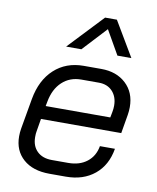

<svg xmlns="http://www.w3.org/2000/svg" viewBox="-84 -807 720 881"><g transform="rotate(10 276.0 -367.0)"><path d="M40 -137Q40 -155 43 -173L68 -316Q84 -406 139 -456.5Q194 -507 276 -507H358Q429 -507 473 -466Q517 -425 517 -357Q517 -339 514 -321L499 -233H125L115 -173Q113 -164 113 -147Q113 -105 138 -80.5Q163 -56 207 -56H283Q336 -56 370.5 -83Q405 -110 413 -157H483Q470 -79 417 -35.5Q364 8 283 8H207Q129 8 84.5 -31.5Q40 -71 40 -137ZM437 -295 442 -321Q445 -336 445 -351Q445 -392 421.5 -417.5Q398 -443 358 -443H276Q223 -443 187 -409.5Q151 -376 140 -316L136 -295ZM334 -742H389L485 -580H420L356 -692L252 -580H181Z"/></g></svg>

Font: Bai Jamjuree
Style: Italic
Weight: 400
Italic angle: -10°
Version: Version 1.000; ttfautohint (v1.6)